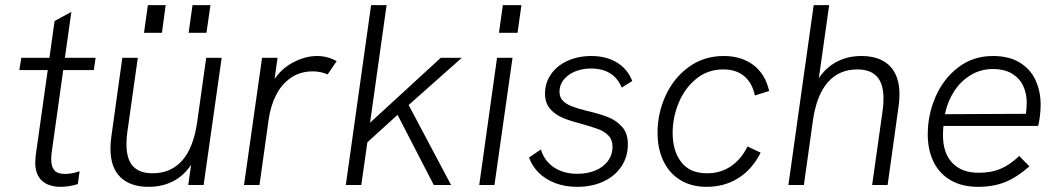

<svg xmlns="http://www.w3.org/2000/svg" viewBox="-20 -717 4102 744"><path d="M116.5 -87.5Q116.5 -95.5 118.5 -115.5L165 -445.5H55L62.5 -493H171.5L191.5 -635.5L256.5 -671L231.5 -493H350.5L343.5 -445.5H225L180.5 -127.5Q178.5 -117 178.5 -99.5Q178.5 -71 190.8 -57Q203 -43 231 -43Q259.5 -43 288.5 -53.5L281.5 -3.5Q245.5 7 215.5 7Q168.5 7 142.5 -16.8Q116.5 -40.5 116.5 -87.5Z M408 -141.5Q408 -165 411.5 -188L454 -493H514L473.5 -206Q470 -181.5 470 -158.5Q470 -100.5 495.2 -73Q520.5 -45.5 571.5 -45.5Q641.5 -45.5 685.5 -94.5Q729.5 -143.5 744 -243.5L779 -493H839L769 0H709.5L720.5 -78.5Q692 -35.5 650 -14.2Q608 7 556 7Q485 7 446.5 -30.5Q408 -68 408 -141.5ZM726 -697H795.5L780 -590H711ZM553 -697H622L607.5 -590H538Z M995.5 -493H1055.5L1044 -411Q1073 -453.5 1119 -476.8Q1165 -500 1208.5 -500Q1249 -500 1284.5 -480L1249.5 -428.5Q1238 -434 1222.8 -437.2Q1207.5 -440.5 1193.5 -440.5Q1143 -440.5 1107 -415.5Q1071 -390.5 1050 -349Q1029 -307.5 1021.5 -257L985.5 0H925.5Z M1520.5 -272 1403.5 -165.5 1380 0H1320L1418 -697H1478L1414 -241.5L1688 -493H1769.5L1563.5 -310L1728 0H1661Z M1906 -493H1966L1896 0H1837ZM1928.5 -697H2000.5L1985.5 -590H1913.5Z M2030 -106.5 2076 -138Q2088.5 -94.5 2125.8 -69Q2163 -43.5 2218 -43.5Q2255.5 -43.5 2286.5 -56.2Q2317.5 -69 2335.5 -93Q2353.5 -117 2353.5 -149Q2353.5 -175.5 2337.5 -191.8Q2321.5 -208 2299.5 -216.2Q2277.5 -224.5 2232 -237.5Q2188.5 -248.5 2159.2 -261Q2130 -273.5 2111 -296Q2092 -318.5 2092 -354Q2092 -396 2115 -429.2Q2138 -462.5 2179 -481.2Q2220 -500 2272 -500Q2328.5 -500 2370.2 -475Q2412 -450 2430 -403L2389 -377.5Q2359 -451.5 2269.5 -451.5Q2236 -451.5 2208.2 -440Q2180.5 -428.5 2164.2 -408Q2148 -387.5 2148 -361.5Q2148 -341.5 2159.8 -328.2Q2171.5 -315 2193 -306.2Q2214.5 -297.5 2250 -288.5Q2301.5 -276.5 2334.2 -264Q2367 -251.5 2390 -226.2Q2413 -201 2413 -158.5Q2413 -109.5 2388 -72Q2363 -34.5 2318.5 -13.8Q2274 7 2217 7Q2168.5 7 2130.2 -8Q2092 -23 2066.8 -48.5Q2041.5 -74 2030 -106.5Z M2528 -202.5Q2528 -278.5 2559.5 -347Q2591 -415.5 2649.5 -457.8Q2708 -500 2784 -500Q2853.5 -500 2899.5 -465Q2945.5 -430 2960.5 -364.5L2905 -347Q2895.5 -395 2864.2 -421.5Q2833 -448 2783 -448Q2722.5 -448 2677.8 -411.5Q2633 -375 2609.8 -318.2Q2586.5 -261.5 2586.5 -202Q2586.5 -132.5 2619.8 -89Q2653 -45.5 2719.5 -45.5Q2772.5 -45.5 2812.8 -73Q2853 -100.5 2876.5 -149.5L2927.5 -125.5Q2894.5 -60 2840.5 -26.5Q2786.5 7 2718.5 7Q2658.5 7 2615.5 -19.8Q2572.5 -46.5 2550.2 -94Q2528 -141.5 2528 -202.5Z M3133 -697H3193L3153 -414Q3181.5 -456.5 3223.5 -478.2Q3265.5 -500 3317.5 -500Q3389 -500 3427.2 -462Q3465.5 -424 3465.5 -351.5Q3465.5 -328 3462 -305L3419.5 0H3359.5L3400 -287Q3403.5 -311.5 3403.5 -335.5Q3403.5 -392.5 3378.2 -420.2Q3353 -448 3302 -448Q3231.5 -448 3187.8 -398.2Q3144 -348.5 3130 -249.5L3095 0H3035Z M3575 -196.5Q3575 -272.5 3605.5 -342.5Q3636 -412.5 3693.5 -456.2Q3751 -500 3827.5 -500Q3891 -500 3932.5 -474Q3974 -448 3993.2 -405.2Q4012.5 -362.5 4012.5 -311Q4012.5 -291.5 4009.8 -268Q4007 -244.5 4002.5 -229H3636Q3634 -212.5 3634 -193.5Q3634 -124 3670.2 -85.8Q3706.5 -47.5 3772.5 -47.5Q3820.5 -47.5 3856.5 -62.5Q3892.5 -77.5 3929.5 -112.5L3969 -72.5Q3921 -30 3875 -11.5Q3829 7 3770.5 7Q3707.5 7 3663.5 -18.8Q3619.5 -44.5 3597.2 -90.5Q3575 -136.5 3575 -196.5ZM3955.5 -276Q3958.5 -298.5 3958.5 -321Q3958.5 -354.5 3945 -383.8Q3931.5 -413 3902.2 -431.2Q3873 -449.5 3827.5 -449.5Q3781 -449.5 3742.2 -426.5Q3703.5 -403.5 3677.5 -363.5Q3651.5 -323.5 3641.5 -274.5Z"/></svg>

Font: HK Grotesk Light
Style: Italic
Weight: 300
Italic angle: -16°
Designer: Alfredo Marco Pradil
Foundry: Hanken Design Co.
Version: Version 3.001